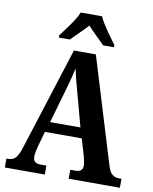

<svg xmlns="http://www.w3.org/2000/svg" viewBox="-99 -1004 858 1078"><g transform="rotate(10 330.0 -465.5)"><path d="M176 -784V-771H239C263 -797 306 -836 333 -867C359 -838 407 -794 428 -771H490V-784C463 -822 413 -886 394 -931H273C255 -886 204 -822 176 -784ZM4 0H232V-51H198C167 -51 156 -65 156 -90C156 -108 163 -135 167 -151L191 -236H401L430 -138C433 -124 439 -102 439 -87C439 -61 422 -51 397 -51H368V0H660V-51H650C616 -51 595 -65 582 -108L397 -714H272L84 -124C65 -64 45 -51 14 -51H4ZM210 -295 266 -489C279 -533 290 -576 299 -617C307 -575 319 -532 332 -484L383 -295Z"/></g></svg>

Font: Noto Serif Devanagari Condensed
Style: Bold
Weight: 700
Width: 3
Designer: Universal Thirst, Indian Type Foundry and the Monotype Design Team
Foundry: Monotype Imaging Inc.
Version: Version 2.004